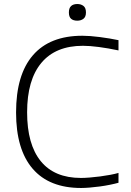

<svg xmlns="http://www.w3.org/2000/svg" viewBox="-20 -928 653 956"><path d="M365 -825Q345 -825 334 -834.5Q323 -844 323 -866Q323 -888 334 -898Q345 -908 365 -908Q383 -908 395.5 -898.5Q408 -889 408 -866Q408 -844 395.5 -834.5Q383 -825 365 -825ZM384 8Q225 8 142.5 -88Q60 -184 60 -368Q60 -556 144 -653Q228 -750 390 -750Q427 -750 477 -743.5Q527 -737 570 -728V-677Q518 -688 472 -694Q426 -700 393 -700Q257 -700 186 -615Q115 -530 115 -369Q115 -209 183 -125.5Q251 -42 383 -42Q401 -42 426.5 -44Q452 -46 478.5 -49.5Q505 -53 529 -57.5Q553 -62 570 -67V-18Q552 -13 527.5 -8Q503 -3 477 0.5Q451 4 426.5 6Q402 8 384 8Z"/></svg>

Font: Encode Sans Wide
Style: ExtraLight
Weight: 200
Designer: Pablo Impallari, Andres Torresi
Foundry: Pablo Impallari, Andres Torresi
Version: Version 1.000; ttfautohint (v1.00) -l 8 -r 50 -G 200 -x 14 -